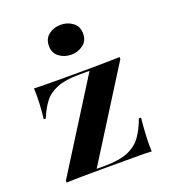

<svg xmlns="http://www.w3.org/2000/svg" viewBox="-119 -716 709 803"><g transform="rotate(-20 235.5 -314.5)"><path d="M40.3 0V-8.9L290.3 -406.5H243.5Q182.3 -406.5 145.2 -391.5Q108.1 -376.6 87.1 -348.8Q66.1 -321 50 -281.5H41.1Q45.2 -317.7 46.8 -351.6Q48.4 -385.5 46.8 -416.9Q70.2 -416.1 93.1 -415.7Q116.1 -415.3 139.5 -415.3H243.5H274.2Q313.7 -415.3 352.8 -416.1Q391.9 -416.9 428.2 -417.7V-408.9L178.2 -11.3H212.9Q279.8 -11.3 318.5 -27.8Q357.3 -44.4 379 -75.4Q400.8 -106.5 416.1 -149.2H425.8Q421.8 -110.5 419.8 -73Q417.7 -35.5 419.4 -0.8Q396 -2.4 373.4 -2.4Q350.8 -2.4 327.4 -2.4H212.9H191.9Q152.4 -2.4 114.5 -2Q76.6 -1.6 40.3 0ZM242.7 -496Q212.1 -496 189.1 -513.3Q166.1 -530.6 166.1 -562.1Q166.1 -594.4 188.7 -611.7Q211.3 -629 241.9 -629Q272.6 -629 295.6 -611.7Q318.5 -594.4 318.5 -562.1Q318.5 -530.6 295.6 -513.3Q272.6 -496 242.7 -496Z"/></g></svg>

Font: Playfair 144pt SemiExpanded ExtraBold
Style: Regular
Weight: 800
Width: 6
Designer: Claus Eggers Sørensen
Foundry: Claus Eggers Sørensen
Version: Version 2.203